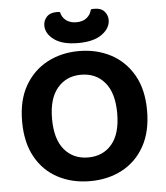

<svg xmlns="http://www.w3.org/2000/svg" viewBox="-57 -873 812 941"><g transform="rotate(-5 349.0 -403.0)"><path d="M656.4 -304Q656.4 -200 616.1 -128.5Q575.8 -57 506.4 -20.4Q436.9 16.3 348.6 16.3Q260.7 16.3 191.1 -20.4Q121.4 -57 81.4 -128.5Q41.5 -200 41.5 -304Q41.5 -408 82.4 -479.2Q123.4 -550.3 192.9 -587Q262.3 -623.6 348.6 -623.6Q435.2 -623.6 505 -587Q574.8 -550.3 615.6 -479.2Q656.4 -408 656.4 -304ZM509.4 -304Q509.4 -403.2 465.8 -455.2Q422.2 -507.1 348.6 -507.1Q276.7 -507.1 232.8 -455.5Q188.8 -403.9 188.8 -304Q188.8 -203.5 232.6 -151.8Q276.4 -100.2 349.3 -100.2Q422.5 -100.2 466 -151.8Q509.4 -203.5 509.4 -304ZM349.3 -765.3Q380.6 -765.3 400.1 -780.9Q419.6 -796.6 425.3 -822Q429.9 -823 434.3 -823.2Q438.6 -823.4 442.9 -823.4Q475.4 -823.4 491.5 -805.1Q507.6 -786.9 507.6 -762.9Q507.6 -722.7 466.7 -692.9Q425.8 -663 349.3 -663Q272.1 -663 231.5 -692.9Q190.9 -722.7 190.9 -762.9Q190.9 -786.9 207.4 -805.1Q223.8 -823.4 255.6 -823.4Q260.6 -823.4 264.8 -823.2Q269 -823 273.3 -822Q278.3 -796.6 298.3 -780.9Q318.3 -765.3 349.3 -765.3Z"/></g></svg>

Font: Baloo Tammudu 2
Style: Regular
Weight: 400
Designer: Maithili Shingre, Omkar Shende and Ek Type
Foundry: Ek Type
Version: Version 1.700